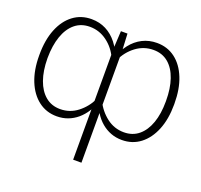

<svg xmlns="http://www.w3.org/2000/svg" viewBox="-130 -700 1100 1049"><g transform="rotate(20 420.5 -175.0)"><path d="M397.5 203.1V-448.2L402.8 -545.9H440.9L445.8 -447.8V203.1ZM28.3 -268.1V-272.9Q28.3 -358.9 53.5 -421.6Q78.6 -484.4 124.3 -518.8Q169.9 -553.2 230.5 -553.2Q276.9 -553.2 314.7 -533.9Q352.5 -514.6 380.9 -478.5Q409.2 -442.4 425.8 -391.6V-150.9Q413.1 -113.3 394 -83.3Q375 -53.2 350.1 -32.2Q325.2 -11.2 295.4 0Q265.6 11.2 231.4 11.2Q170.4 11.2 124.8 -23.7Q79.1 -58.6 53.7 -121.3Q28.3 -184.1 28.3 -268.1ZM76.2 -272.9V-268.1Q76.7 -197.3 95.5 -144.3Q114.3 -91.3 149.7 -61.8Q185.1 -32.2 235.4 -32.2Q291.5 -32.2 335.7 -66.2Q379.9 -100.1 405.3 -152.8V-390.1Q382.3 -442.9 336.9 -476.8Q291.5 -510.7 235.8 -510.7Q185.1 -510.7 149.4 -481Q113.8 -451.2 95.2 -397.7Q76.7 -344.2 76.2 -272.9ZM813 -272.9V-268.1Q813 -184.1 787.6 -121.3Q762.2 -58.6 716.6 -23.7Q670.9 11.2 609.9 11.2Q575.7 11.2 545.9 0Q516.1 -11.2 491.2 -32.2Q466.3 -53.2 447.3 -83.3Q428.2 -113.3 415 -150.9V-391.6Q432.6 -442.4 460.7 -478.5Q488.8 -514.6 526.9 -533.9Q564.9 -553.2 610.8 -553.2Q671.9 -553.2 717.3 -518.8Q762.7 -484.4 787.8 -421.6Q813 -358.9 813 -272.9ZM764.6 -268.1V-272.9Q764.6 -344.2 746.3 -397.7Q728 -451.2 692.6 -481Q657.2 -510.7 606 -510.7Q549.8 -510.7 504.6 -476.8Q459.5 -442.9 435.5 -390.1V-152.8Q461.4 -100.1 505.6 -66.2Q549.8 -32.2 606 -32.2Q656.7 -32.2 692.1 -61.8Q727.5 -91.3 746.1 -144.3Q764.6 -197.3 764.6 -268.1Z"/></g></svg>

Font: Inter 24pt ExtraLight
Style: Regular
Weight: 250
Designer: Rasmus Andersson
Foundry: rsms
Version: Version 4.001;git-66647c0bb